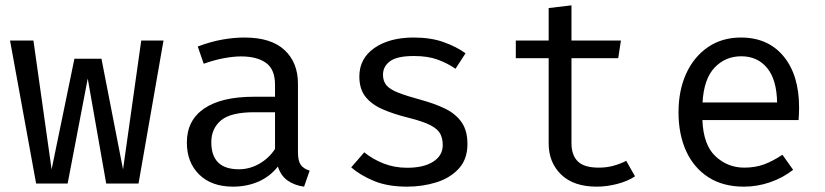

<svg xmlns="http://www.w3.org/2000/svg" viewBox="-20 -693 3117 725"><path d="M503.1 0H381L311.3 -396.4L235.4 0H116.4L17.9 -540H106.2L174.9 -53.3L261 -471.3H363.1L444.6 -53.3L513.3 -540H597.4Z M1105.1 -117.9Q1105.1 -85.1 1115.9 -70.3Q1126.7 -55.4 1149.2 -48.7L1128.2 11.8Q1093.3 7.2 1067.2 -10.5Q1041 -28.2 1029.2 -64.1Q1000 -26.7 956.2 -7.4Q912.3 11.8 860 11.8Q779 11.8 732.3 -33.8Q685.6 -79.5 685.6 -154.9Q685.6 -238.5 750.8 -283.1Q815.9 -327.7 939 -327.7H1018.5V-372.8Q1018.5 -431.3 984.4 -455.6Q950.3 -480 889.7 -480Q863.1 -480 827.2 -473.6Q791.3 -467.2 749.2 -452.3L726.7 -517.4Q775.9 -535.9 819.7 -543.6Q863.6 -551.3 903.1 -551.3Q1003.6 -551.3 1054.4 -504.1Q1105.1 -456.9 1105.1 -376.9ZM882.1 -53.8Q922.1 -53.8 958.2 -74.1Q994.4 -94.4 1018.5 -130.3V-269.2H940.5Q851.3 -269.2 814.6 -238.5Q777.9 -207.7 777.9 -155.9Q777.9 -53.8 882.1 -53.8Z M1517.4 -59.5Q1580 -59.5 1615.9 -82.6Q1651.8 -105.6 1651.8 -145.1Q1651.8 -169.2 1642.8 -187.2Q1633.8 -205.1 1606.2 -219.7Q1578.5 -234.4 1521 -248.7Q1465.1 -262.6 1423.8 -280.8Q1382.6 -299 1359.7 -328.2Q1336.9 -357.4 1336.9 -404.1Q1336.9 -472.3 1393.8 -511.8Q1450.8 -551.3 1542.1 -551.3Q1607.2 -551.3 1655.6 -533.8Q1704.1 -516.4 1737.9 -491.8L1700 -433.3Q1669.7 -454.4 1632.6 -467.9Q1595.4 -481.5 1543.1 -481.5Q1479.5 -481.5 1452.8 -461.8Q1426.2 -442.1 1426.2 -410.8Q1426.2 -386.7 1439.2 -371Q1452.3 -355.4 1483.6 -343.1Q1514.9 -330.8 1569.7 -315.9Q1622.6 -301.5 1662.1 -282.1Q1701.5 -262.6 1723.3 -231Q1745.1 -199.5 1745.1 -149.2Q1745.1 -91.8 1712.3 -56.2Q1679.5 -20.5 1627.4 -4.4Q1575.4 11.8 1517.4 11.8Q1444.1 11.8 1392.6 -9.5Q1341 -30.8 1306.2 -61L1355.4 -117.9Q1387.2 -91.8 1428.5 -75.6Q1469.7 -59.5 1517.4 -59.5Z M2377.9 -27.2Q2350.3 -8.7 2310.8 1.5Q2271.3 11.8 2233.3 11.8Q2146.2 11.8 2099 -33.8Q2051.8 -79.5 2051.8 -151.3V-473.3H1927.7V-540H2051.8V-662.6L2137.9 -672.8V-540H2324.6L2314.4 -473.3H2137.9V-152.3Q2137.9 -107.2 2161.8 -83.6Q2185.6 -60 2241 -60Q2271.3 -60 2296.9 -67.2Q2322.6 -74.4 2344.6 -85.6Z M2632.3 -239.5Q2635.9 -145.6 2681.8 -102.8Q2727.7 -60 2790.3 -60Q2831.8 -60 2865.1 -72.3Q2898.5 -84.6 2934.4 -108.7L2974.9 -51.8Q2937.4 -22.1 2888.7 -5.1Q2840 11.8 2789.2 11.8Q2710.3 11.8 2655.1 -23.6Q2600 -59 2571 -122.3Q2542.1 -185.6 2542.1 -269.2Q2542.1 -351.3 2571 -414.9Q2600 -478.5 2653.1 -514.9Q2706.2 -551.3 2777.9 -551.3Q2880 -551.3 2938.7 -480.5Q2997.4 -409.7 2997.4 -286.7Q2997.4 -272.8 2996.7 -260.5Q2995.9 -248.2 2995.4 -239.5ZM2779 -480.5Q2719 -480.5 2678.5 -437.9Q2637.9 -395.4 2632.8 -306.2H2914.4Q2912.8 -392.8 2876.4 -436.7Q2840 -480.5 2779 -480.5Z"/></svg>

Font: FiraCode Nerd Font Mono
Style: Regular
Weight: 400
Monospace: yes
Designer: Carrois Corporate, Edenspiekermann AG, Nikita Prokopov
Foundry: Carrois Corporate, Edenspiekermann AG, Nikita Prokopov
Version: Version 6.002;Nerd Fonts 3.4.0